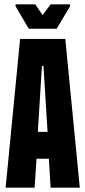

<svg xmlns="http://www.w3.org/2000/svg" viewBox="-20 -868 395 888"><path d="M6 0 73 -688H282L349 0H214L206 -134H149L140 0ZM155 -258H200L181 -563H174ZM113 -735 52 -839V-848H143L177 -798L214 -848H304V-839L242 -735Z"/></svg>

Font: Saira UltraCondensed Black
Style: Regular
Weight: 900
Width: 1
Designer: Hector Gatti with collaboration of the Omnibus-Type team
Foundry: Omnibus-Type
Version: Version 1.101